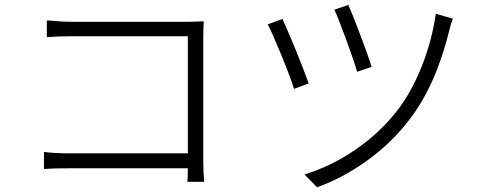

<svg xmlns="http://www.w3.org/2000/svg" viewBox="-20 -745 1993 791"><path d="M172.9 -661.1Q235.4 -655.3 275.4 -655.3H752Q778.3 -655.3 819.3 -657.2Q817.4 -614.3 817.4 -586.9V-83Q817.4 -35.2 821.3 3.9H752Q753.9 -11.7 753.9 -51.8H265.6Q196.3 -51.8 161.1 -48.8V-119.1Q204.1 -113.3 263.7 -113.3H753.9V-595.7H275.4Q215.8 -595.7 172.9 -591.8Z M1415 -724.6Q1430.7 -690.4 1464.8 -600.1Q1499 -509.8 1510.7 -469.7L1451.2 -449.2Q1439.5 -491.2 1406.7 -580.6Q1374 -669.9 1357.4 -705.1ZM1083 -644.5 1143.6 -667Q1199.2 -543.9 1252 -401.4L1191.4 -378.9Q1177.7 -423.8 1138.7 -519Q1099.6 -614.3 1083 -644.5ZM1234.4 -26.4Q1341.8 -58.6 1442.9 -127.4Q1543.9 -196.3 1616.2 -289.1Q1674.8 -364.3 1717.3 -471.2Q1759.8 -578.1 1775.4 -688.5L1845.7 -668Q1837.9 -649.4 1831.1 -620.1Q1775.4 -393.6 1668 -253.9Q1594.7 -157.2 1493.2 -84Q1391.6 -10.7 1286.1 26.4Z"/></svg>

Font: Min Sans Light
Style: Regular
Weight: 300
Designer: Jinseong-Kim, NotoSansCJK, Nunito
Foundry: Jinseong-Kim
Version: Version 1.400;Glyphs 3.1.2 (3151)